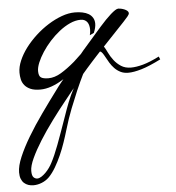

<svg xmlns="http://www.w3.org/2000/svg" viewBox="-68 -340 699 764"><g transform="rotate(-5 281.5 41.5)"><path d="M268.6 -127Q273.9 -133.8 279.3 -140.1Q284.7 -146.5 290 -152.3L356.4 -228.5Q368.7 -242.2 380.1 -254.2Q391.6 -266.1 401.6 -274.9Q411.6 -283.7 419.4 -288.8Q427.2 -293.9 432.6 -293.9Q436.5 -293.9 443.4 -292.5Q450.2 -291 456.8 -288.3Q463.4 -285.6 468 -281.5Q472.7 -277.3 472.7 -272.5Q472.7 -267.1 465.6 -258.8Q458.5 -250.5 448.2 -239.3L362.3 -148.4Q368.7 -138.7 376.2 -122.8Q383.8 -106.9 395.3 -92Q406.7 -77.1 423.1 -66.4Q439.5 -55.7 462.9 -55.7Q483.4 -55.7 511 -63.2Q538.6 -70.8 576.2 -89.8L581.1 -78.1Q534.7 -54.7 503.2 -45.4Q471.7 -36.1 450.2 -36.1Q432.1 -36.1 418.7 -43Q405.3 -49.8 395.3 -60.3Q385.3 -70.8 377.9 -83Q370.6 -95.2 365 -105.7Q359.4 -116.2 354.5 -123Q349.6 -129.9 344.7 -129.9Q339.8 -124.5 330.3 -114.3Q320.8 -104 309.8 -91.8Q298.8 -79.6 288.1 -67.4Q277.3 -55.2 270.5 -46.9Q263.7 -33.7 256.6 -17.8Q249.5 -2 241.2 16.6Q228 47.4 212.9 85.7Q197.8 124 184.6 168.9Q177.7 192.4 168.9 218Q160.2 243.7 149.4 267.8Q138.7 292 126 313.7Q113.3 335.4 98.6 350.6Q85.9 363.3 69.1 370.1Q52.2 377 35.2 377Q24.4 377 14.9 373.8Q5.4 370.6 -2 364Q-9.3 357.4 -13.4 346.9Q-17.6 336.4 -17.6 321.3Q-17.6 295.4 -2.4 259.8Q12.7 224.1 37.6 182.4Q62.5 140.6 95 95Q127.4 49.3 162.1 2.9Q164.1 0 168.2 -5.4Q172.4 -10.7 176.8 -16.4Q181.2 -22 185.1 -26.6Q189 -31.2 190.4 -33.2Q138.7 0 95.7 0Q71.3 0 56.4 -6.6Q41.5 -13.2 33 -23.7Q24.4 -34.2 21.5 -47.4Q18.6 -60.5 18.6 -74.2Q18.6 -96.7 29.3 -121.8Q40 -147 58.3 -171.4Q76.7 -195.8 100.8 -218Q125 -240.2 151.9 -257.1Q178.7 -273.9 206.1 -283.9Q233.4 -293.9 258.8 -293.9Q274.9 -293.9 289.1 -291Q303.2 -288.1 313.5 -282Q323.7 -275.9 329.8 -265.9Q335.9 -255.9 335.9 -242.2Q335.9 -226.6 327.1 -206.1L310.5 -198.2Q313.5 -210 313.5 -220.7Q313.5 -228.5 311.8 -236.1Q310.1 -243.7 306.2 -249.5Q302.2 -255.4 295.7 -259Q289.1 -262.7 279.3 -262.7Q258.3 -262.7 236.3 -252.7Q214.4 -242.7 193.6 -226.3Q172.9 -210 154.5 -189.7Q136.2 -169.4 122.6 -148.4Q108.9 -127.4 100.8 -107.9Q92.8 -88.4 92.8 -74.2Q92.8 -54.2 102.1 -48.1Q111.3 -42 131.8 -42Q156.2 -42 182.1 -57.4Q208 -72.8 238.3 -98.6ZM182.6 117.2Q192.9 86.9 203.6 59.6Q214.4 32.2 228.5 5.9Q220.2 16.1 211.4 27.1Q202.6 38.1 192.4 50.8Q163.1 86.9 134.3 126Q105.5 165 82.5 201.7Q59.6 238.3 45.4 269Q31.2 299.8 31.2 319.3Q31.2 338.4 37.8 345Q44.4 351.6 52.7 351.6Q60.5 351.6 69.3 345.9Q78.1 340.3 86.4 332Q94.7 323.7 101.8 313.7Q108.9 303.7 113.3 294.9Q127.4 268.6 143.6 225.6Q159.7 182.6 182.6 117.2Z"/></g></svg>

Font: Meie Script
Style: Regular
Weight: 400
Version: Version 1.001